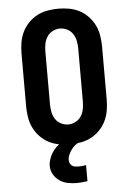

<svg xmlns="http://www.w3.org/2000/svg" viewBox="-63 -789 725 1059"><g transform="rotate(-5 300.0 -259.5)"><path d="M300 8Q270 8 239.5 2.5Q209 -3 182.5 -17Q156 -31 134.5 -53.5Q113 -76 100 -103Q87 -130 82 -160.5Q77 -191 77 -221V-514Q77 -544 82 -574.5Q87 -605 100 -632Q113 -659 134.5 -681.5Q156 -704 182.5 -718Q209 -732 239.5 -737.5Q270 -743 300 -743Q330 -743 360.5 -737.5Q391 -732 417.5 -718Q444 -704 465.5 -681.5Q487 -659 500 -632Q513 -605 518 -574.5Q523 -544 523 -514V-221Q523 -191 518 -160.5Q513 -130 500 -103Q487 -76 465.5 -53.5Q444 -31 417.5 -17Q391 -3 360.5 2.5Q330 8 300 8ZM300 -102Q321 -102 340.5 -112Q360 -122 371.5 -140Q383 -158 387 -179Q391 -200 391 -221V-514Q391 -535 387 -556Q383 -577 371.5 -595Q360 -613 340.5 -623Q321 -633 300 -633Q279 -633 259.5 -623Q240 -613 228.5 -595Q217 -577 213 -556Q209 -535 209 -514V-221Q209 -200 213 -179Q217 -158 228.5 -140Q240 -122 259.5 -112Q279 -102 300 -102ZM318 224Q294 224 269 219Q244 214 223.5 200Q203 186 190.5 164Q178 142 178 117Q178 98 184.5 79.5Q191 61 201 45Q211 29 224.5 16Q238 3 254 -8H355V0Q340 5 328 15Q316 25 307 37.5Q298 50 291.5 64.5Q285 79 285 95Q285 104 289 112Q293 120 300 125.5Q307 131 316 132.5Q325 134 334 134Q345 134 356 133Q367 132 378 130V219Q363 221 348 222.5Q333 224 318 224Z"/></g></svg>

Font: Iosevka HT Extrabold Extended
Style: Regular
Weight: 800
Width: 7
Monospace: yes
Designer: Belleve Invis
Foundry: Belleve Invis
Version: Version 32.3.0; ttfautohint (v1.8.4)